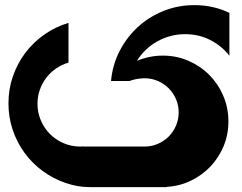

<svg xmlns="http://www.w3.org/2000/svg" viewBox="-20 -746 964 765"><path d="M556.6 -162.1Q584.5 -162.1 609.1 -172.9Q633.8 -183.6 652.1 -201.9Q670.4 -220.2 681.2 -245.1Q691.9 -270 691.9 -298.3Q691.9 -326.2 681.2 -351.1Q670.4 -376 652.1 -394.3Q633.8 -412.6 609.1 -423.3Q584.5 -434.1 556.6 -434.1H550.3Q521.5 -432.6 495.6 -423.3H421.9L422.4 -423.8Q428.2 -487.3 456.5 -542.5Q484.9 -597.7 529.3 -638.4Q573.7 -679.2 631.6 -702.4Q689.5 -725.6 754.4 -725.6Q792.5 -725.6 827.4 -717.8Q862.3 -710 894 -694.8V-523.9Q863.3 -563.5 817.6 -586.7Q772 -609.9 717.3 -609.9Q687 -609.9 658.9 -602.3Q630.9 -594.7 606.2 -580.8Q581.5 -566.9 561 -547.4Q540.5 -527.8 525.9 -503.9Q549.8 -513.7 575.4 -519Q601.1 -524.4 628.9 -524.4Q683.1 -524.4 730.5 -503.9Q777.8 -483.4 813.5 -447.8Q849.1 -412.1 869.6 -364.3Q890.1 -316.4 890.1 -262.2Q890.1 -210 871.1 -164.1Q852.1 -118.2 818.8 -83Q785.6 -47.9 740.7 -26.1Q695.8 -4.4 644.5 -1.5V-0.5H629.4V-1.5V-0.5H338.4Q312 -0.5 289.8 -4.4Q267.6 -8.3 241.2 -17.1Q191.4 -34.2 149.7 -64.9Q107.9 -95.7 77.6 -137.2Q47.4 -178.7 30.5 -228.8Q13.7 -278.8 13.7 -334Q13.7 -391.1 31.5 -442.4Q49.3 -493.7 81.3 -535.9Q113.3 -578.1 157 -608.6Q200.7 -639.2 252.9 -654.8V-496.6Q226.1 -488.8 203.4 -473.1Q180.7 -457.5 164.3 -436Q147.9 -414.6 138.7 -388.2Q129.4 -361.8 129.4 -332.5Q129.4 -297.4 142.8 -266.1Q156.2 -234.9 179.2 -211.9Q202.1 -189 233.2 -175.5Q264.2 -162.1 299.3 -162.1Q302.2 -162.1 305.4 -162.1Q308.6 -162.1 311.5 -163.1V-162.1Z"/></svg>

Font: DimaBanoo
Style: Bold
Weight: 800
Designer: R.Balvardi
Foundry: R.Balvardi
Version: Version 1.0.0-alpha3